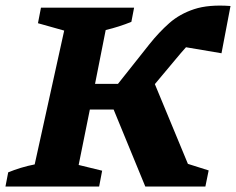

<svg xmlns="http://www.w3.org/2000/svg" viewBox="-48 -683 864 703"><path d="M-28 0 -18 -52Q4 -61 28.5 -68.5Q53 -76 79 -81L187 -571L91 -598L102 -655H443L433 -603Q411 -594 387.5 -586.5Q364 -579 339 -573L300 -376H384L499 -521Q534 -565 572 -598.5Q610 -632 663 -649.5Q716 -667 796 -661L763 -488L633 -510Q624 -500 614.5 -489Q605 -478 596 -467L519 -375L640 -83L716 -59L704 0H484L368 -282H281L240 -79L326 -58L315 0Z"/></svg>

Font: Piazzolla
Style: Bold Italic
Weight: 700
Italic angle: -11.3°
Designer: Juan Pablo del Peral
Foundry: Huerta Tipografica
Version: Version 1.330